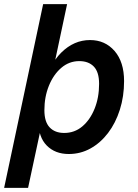

<svg xmlns="http://www.w3.org/2000/svg" viewBox="-68 -735 668 930"><path d="M265 11Q199 11 158.5 -30Q118 -71 118 -148L144 -307Q167 -419 228.5 -480Q290 -541 368 -541Q441 -541 487 -488Q533 -435 533 -342Q533 -268 512.5 -203.5Q492 -139 455.5 -91Q419 -43 370.5 -16Q322 11 265 11ZM-48 175 141 -715H257L190 -400L145 -265L133 -128L68 175ZM243 -91Q293 -91 330.5 -122.5Q368 -154 390 -208Q412 -262 412 -329Q412 -386 386.5 -412.5Q361 -439 316 -439Q267 -439 229 -406.5Q191 -374 169 -320Q147 -266 147 -201Q147 -145 172.5 -118Q198 -91 243 -91Z"/></svg>

Font: Radio Canada Big Medium
Style: Italic
Weight: 500
Italic angle: -12°
Designer: Étienne Aubert Bonn
Foundry: Coppers and Brasses
Version: Version 1.001